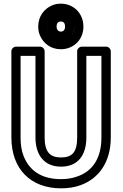

<svg xmlns="http://www.w3.org/2000/svg" viewBox="-20 -990 670 1045"><path d="M312 -83C404 -83 450 -145 450 -242V-686H532V-242C532 -123 479 -57 402 -30C375 -20 345 -15 312 -15C205 -15 139 -62 108 -142C97 -170 92 -203 92 -242V-686H173V-242C173 -146 221 -83 312 -83ZM312 35C350 35 385 30 418 18C516 -17 583 -106 583 -242V-711C583 -722 573 -736 558 -736H425C414 -736 400 -726 400 -711V-242C400 -162 373 -133 312 -133C252 -133 223 -163 223 -242V-711C223 -722 213 -736 198 -736H67C56 -736 42 -726 42 -711V-242C42 -68 149 35 312 35ZM384 -845C384 -808 365 -788 340 -778C331 -774 322 -772 311 -772C269 -772 238 -801 238 -845C238 -882 258 -903 282 -914C291 -918 300 -920 311 -920C353 -920 384 -889 384 -845ZM311 -970C294 -970 277 -967 262 -960C223 -943 188 -904 188 -845C188 -828 191 -811 198 -796C216 -755 255 -722 311 -722C328 -722 344 -725 359 -731C399 -747 434 -786 434 -845C434 -918 380 -970 311 -970ZM311 -923C267 -923 238 -887 238 -845C238 -804 268 -768 311 -768C354 -768 384 -803 384 -845C384 -887 355 -923 311 -923ZM311 -873C324 -873 334 -866 334 -845C334 -826 324 -818 311 -818C299 -818 288 -827 288 -845C288 -866 298 -873 311 -873Z"/></svg>

Font: Asimov
Style: NarOu
Weight: 500
Designer: Google
Version: Version 2.000980; 2014